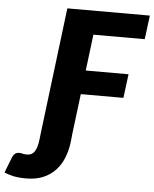

<svg xmlns="http://www.w3.org/2000/svg" viewBox="-195 -778 807 1006"><g transform="rotate(5 208.5 -275.0)"><path d="M36 -61 118 -728H552L536 -602.5H266L242.5 -412H467.5L451.5 -286.5H227.5L199.5 -61H200L196.5 -30Q191 15 175.2 53.2Q159.5 91.5 133 119.2Q106.5 147 68.8 162.8Q31 178.5 -19 178.5Q-40 178.5 -56.2 177Q-72.5 175.5 -86 172.8Q-99.5 170 -111.2 166.2Q-123 162.5 -135 157.5L-103 75.5Q-99 65 -93.2 59Q-87.5 53 -81 50.5Q-74.5 48 -67.5 48.2Q-60.5 48.5 -53.5 49.5Q-49 51.5 -41.8 52.5Q-34.5 53.5 -26 53.5Q0.5 53.5 14 32.8Q27.5 12 32.5 -30Z"/></g></svg>

Font: Lato Black
Style: Italic
Weight: 900
Italic angle: -7°
Designer: Lukasz Dziedzic
Foundry: tyPoland Lukasz Dziedzic
Version: Version 2.007; 2014-02-27